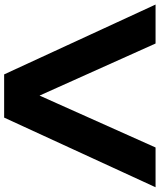

<svg xmlns="http://www.w3.org/2000/svg" viewBox="60 -850 790 951"><g transform="rotate(-90 455.5 -375.0)"><path d="M3 0 348 -750H562L908 0H715L416 -666H498L200 0Z"/></g></svg>

Font: Unbounded SemiBold
Style: Regular
Weight: 600
Designer: Luke Prowse, Jean-Baptiste Morizot, Fátima Lázaro, Florian Runge
Foundry: NaN
Version: Version 1.700